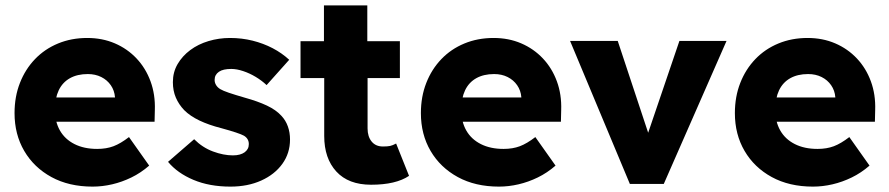

<svg xmlns="http://www.w3.org/2000/svg" viewBox="-20 -683 3301 713"><path d="M34 -263Q34 -324 54 -375Q74 -426 110 -463.5Q146 -501 195.5 -521.5Q245 -542 304 -542Q360 -542 406.5 -522Q453 -502 487 -466Q521 -430 539 -381Q557 -332 555 -274L554 -231H131L108 -321H424L407 -302V-322Q405 -347 391.5 -366.5Q378 -386 356 -397Q334 -408 306 -408Q267 -408 239.5 -392.5Q212 -377 198 -347.5Q184 -318 184 -275Q184 -231 202.5 -198.5Q221 -166 256.5 -148Q292 -130 341 -130Q375 -130 401.5 -140Q428 -150 459 -174L534 -68Q503 -41 468 -24Q433 -7 396.5 1.5Q360 10 324 10Q236 10 171 -25.5Q106 -61 70 -122.5Q34 -184 34 -263Z M604 -82 701 -166Q732 -135 771 -120.5Q810 -106 845 -106Q859 -106 870 -109Q881 -112 888.5 -117.5Q896 -123 900 -130.5Q904 -138 904 -148Q904 -168 886 -179Q877 -184 856 -191Q835 -198 802 -207Q755 -219 720.5 -235.5Q686 -252 664 -274Q644 -295 633 -320.5Q622 -346 622 -378Q622 -415 639.5 -445Q657 -475 686.5 -497Q716 -519 754.5 -530.5Q793 -542 834 -542Q878 -542 918 -532Q958 -522 992.5 -504Q1027 -486 1054 -461L970 -367Q952 -384 929.5 -397.5Q907 -411 883 -419Q859 -427 839 -427Q824 -427 812.5 -424.5Q801 -422 793 -416.5Q785 -411 781 -403.5Q777 -396 777 -386Q777 -376 782.5 -367Q788 -358 798 -352Q808 -346 830 -338.5Q852 -331 890 -320Q937 -307 971 -291Q1005 -275 1025 -253Q1041 -236 1049 -213.5Q1057 -191 1057 -165Q1057 -114 1028.5 -74.5Q1000 -35 950 -12.5Q900 10 836 10Q758 10 698.5 -15Q639 -40 604 -82Z M1183 -530V-663H1344V-530H1465V-393H1345V-230V-206Q1345 -176 1360 -157.5Q1375 -139 1402 -139Q1419 -139 1428.5 -141Q1438 -143 1451 -150L1499 -30Q1450 3 1358 3Q1274 3 1229 -46Q1184 -95 1184 -178V-230V-393H1096V-530Z M1543 -263Q1543 -324 1563 -375Q1583 -426 1619 -463.5Q1655 -501 1704.5 -521.5Q1754 -542 1813 -542Q1869 -542 1915.5 -522Q1962 -502 1996 -466Q2030 -430 2048 -381Q2066 -332 2064 -274L2063 -231H1640L1617 -321H1933L1916 -302V-322Q1914 -347 1900.5 -366.5Q1887 -386 1865 -397Q1843 -408 1815 -408Q1776 -408 1748.5 -392.5Q1721 -377 1707 -347.5Q1693 -318 1693 -275Q1693 -231 1711.5 -198.5Q1730 -166 1765.5 -148Q1801 -130 1850 -130Q1884 -130 1910.5 -140Q1937 -150 1968 -174L2043 -68Q2012 -41 1977 -24Q1942 -7 1905.5 1.5Q1869 10 1833 10Q1745 10 1680 -25.5Q1615 -61 1579 -122.5Q1543 -184 1543 -263Z M2319 0 2097 -531H2274L2387 -190L2503 -531H2678L2445 0Z M2709 -263Q2709 -324 2729 -375Q2749 -426 2785 -463.5Q2821 -501 2870.5 -521.5Q2920 -542 2979 -542Q3035 -542 3081.5 -522Q3128 -502 3162 -466Q3196 -430 3214 -381Q3232 -332 3230 -274L3229 -231H2806L2783 -321H3099L3082 -302V-322Q3080 -347 3066.5 -366.5Q3053 -386 3031 -397Q3009 -408 2981 -408Q2942 -408 2914.5 -392.5Q2887 -377 2873 -347.5Q2859 -318 2859 -275Q2859 -231 2877.5 -198.5Q2896 -166 2931.5 -148Q2967 -130 3016 -130Q3050 -130 3076.5 -140Q3103 -150 3134 -174L3209 -68Q3178 -41 3143 -24Q3108 -7 3071.5 1.5Q3035 10 2999 10Q2911 10 2846 -25.5Q2781 -61 2745 -122.5Q2709 -184 2709 -263Z"/></svg>

Font: Mach
Style: Bold
Weight: 700
Version: Version 1.002